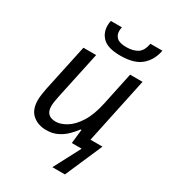

<svg xmlns="http://www.w3.org/2000/svg" viewBox="-225 -870 1033 1165"><g transform="rotate(30 291.5 -287.0)"><path d="M335 186 433 0H364L375 -98H369Q351 -73 325.5 -48Q300 -23 266.5 -6.5Q233 10 189 10Q131 10 93 -23Q55 -56 55 -123Q55 -143 58.5 -165Q62 -187 66 -209L136 -536H225L153 -199Q144 -156 144 -132Q144 -63 214 -63Q248 -63 287.5 -87Q327 -111 361 -164Q395 -217 414 -305L463 -536H550L452 -74H536L423 186ZM353 -606Q268 -606 231.5 -639.5Q195 -673 195 -727Q195 -746 199 -760H276Q273 -744 273 -732Q273 -704 292.5 -686.5Q312 -669 358 -669Q405 -669 435.5 -687.5Q466 -706 476 -760H560Q547 -690 498.5 -648Q450 -606 353 -606Z"/></g></svg>

Font: Noto Sans IKEA
Style: Italic
Weight: 400
Italic angle: -12°
Designer: Monotype Design Team
Foundry: Monotype Imaging Inc.
Version: Version 2.001